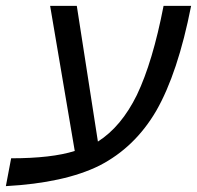

<svg xmlns="http://www.w3.org/2000/svg" viewBox="-53 -619 672 655"><path d="M202 -104 118 -599H209L281 -136Q361 -187 414 -295Q468 -408 505 -599H599Q554 -370 480 -241Q407 -116 286 -54Q167 5 -33 16L-15 -79Q123 -79 202 -104Z"/></svg>

Font: Libra Sans
Style: Italic
Weight: 400
Italic angle: -12°
Foundry: Context Ltd
Version: Version 1.002